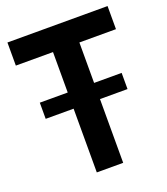

<svg xmlns="http://www.w3.org/2000/svg" viewBox="-137 -841 815 937"><g transform="rotate(-20 271.0 -372.5)"><path d="M204 0H341V-331H484V-415H341V-625H531V-745H11V-625H204V-415H59V-331H204Z"/></g></svg>

Font: Plus Jakarta Sans
Style: Bold
Weight: 700
Designer: Gumpita Rahayu
Foundry: Tokotype
Version: Version 2.004; ttfautohint (v1.8.3)